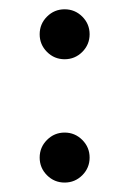

<svg xmlns="http://www.w3.org/2000/svg" viewBox="-20 -426 260 409"><path d="M80.1 -315.4Q64.5 -331.1 64.5 -353Q64.5 -375 80.1 -390.6Q95.7 -406.2 117.7 -406.2Q139.6 -406.2 155.3 -390.6Q170.9 -375 170.9 -353Q170.9 -331.1 155.3 -315.4Q139.6 -299.8 117.7 -299.8Q95.7 -299.8 80.1 -315.4ZM80.1 -52.7Q64.5 -68.4 64.5 -90.3Q64.5 -112.3 80.1 -127.9Q95.7 -143.6 117.7 -143.6Q139.6 -143.6 155.3 -127.9Q170.9 -112.3 170.9 -90.3Q170.9 -68.4 155.3 -52.7Q139.6 -37.1 117.7 -37.1Q95.7 -37.1 80.1 -52.7Z"/></svg>

Font: Libertinage
Style: f
Weight: 400
Designer: OSP
Foundry: OSP
Version: Version 1.0; 2008; OFL relea